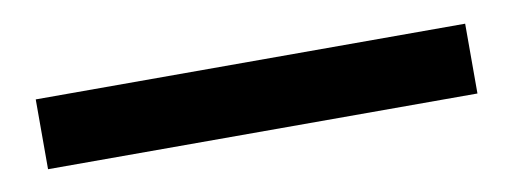

<svg xmlns="http://www.w3.org/2000/svg" viewBox="-26 -5 572 214"><g transform="rotate(-10 260.0 102.5)"><path d="M17 142H503V63H17Z"/></g></svg>

Font: FSans
Style: Regular
Weight: 400
Designer: Carrois Corporate & Edenspiekermann AG
Foundry: Carrois Corporate GbR & Edenspiekermann AG
Version: Version 4.106;PS 004.106;hotconv 1.0.70;makeotf.lib2.5.58329